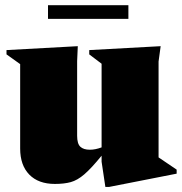

<svg xmlns="http://www.w3.org/2000/svg" viewBox="-20 -697 699 738"><path d="M276.5 -175Q276.5 -144.5 288.8 -133Q301 -121.5 325.5 -121.5Q346.5 -121.5 370.5 -130.5V-452L323 -488V-504.5L597.5 -519.5L589.5 -460.5V-92L659 -45V-29.5L399.5 21.5H385L370.5 -75.5V-98.5Q331 -50 304.2 -27Q277.5 -4 252 3Q226.5 10 191 10Q127.5 10 92.5 -26Q57.5 -62 57.5 -126V-450.5L5 -488V-504.5L279 -519.5L276.5 -462ZM164.5 -624.5V-677H473.5V-624.5Z"/></svg>

Font: Newsreader Display ExtraBold
Style: Regular
Weight: 800
Designer: Hugues Gentile
Foundry: Production Type
Version: Version 1.001